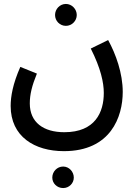

<svg xmlns="http://www.w3.org/2000/svg" viewBox="-20 -684 694 973"><path d="M314 -553C344 -553 369 -578 369 -608C369 -638 344 -664 314 -664C283 -664 259 -638 259 -608C259 -578 283 -553 314 -553ZM34 -147C34 8 155 82 304 82C541 82 602 -92 602 -218C602 -313 567 -410 528 -481L440 -438C491 -337 506 -265 506 -213C506 -116 463 -14 306 -14C200 -14 131 -64 131 -160C131 -205 142 -250 167 -311L83 -345C45 -259 34 -195 34 -147ZM300 269C330 269 354 245 354 216C354 186 330 160 300 160C269 160 245 186 245 216C245 245 269 269 300 269Z"/></svg>

Font: Noto Sans Arabic UI SmCn Md
Style: Regular
Weight: 500
Width: 4
Designer: Monotype Design Team, Nadine Chahine and Nizar Qandah
Foundry: Monotype Imaging Inc.
Version: Version 2.010